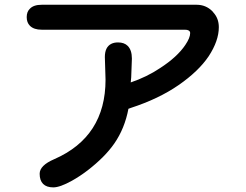

<svg xmlns="http://www.w3.org/2000/svg" viewBox="-20 -731 1040 811"><path d="M783.2 -590.8Q783.2 -594.7 782.2 -596.7Q781.2 -598.6 779.8 -600.1Q778.3 -601.6 776.4 -602.5Q771.5 -605.5 760.7 -605.5H156.2Q123 -605.5 106.4 -622.1Q92.8 -635.7 92.8 -658.7Q92.8 -681.6 106.4 -694.3Q122.1 -710.9 156.2 -710.9H810.5Q849.6 -710.9 877 -683.6L880.9 -678.7Q904.3 -653.3 904.3 -616.2Q904.3 -558.6 861.3 -493.2Q818.4 -429.7 734.4 -371.6Q650.4 -313.5 533.2 -275.4L522.5 -271.5Q506.8 -188.5 462.9 -125Q423.8 -68.4 350.6 -11.7Q317.4 13.7 284.2 32.2Q233.4 60.5 205.1 60.5Q176.8 60.5 162.1 45.9Q147.5 31.2 147.5 2.9Q147.5 -32.2 209 -58.6Q425.8 -153.3 425.8 -394.5L422.9 -490.2Q422.9 -532.2 450.2 -545.9Q461.9 -551.8 478.5 -551.8Q504.9 -551.8 519.5 -537.1Q537.1 -519.5 537.1 -483.4Q537.1 -483.4 534.2 -404.3L532.2 -382.8Q600.6 -406.2 656.2 -443.4Q728.5 -490.2 762.7 -541Q783.2 -571.3 783.2 -590.8Z"/></svg>

Font: FakePearl
Style: SemiBold
Weight: 400
Version: Version 1.2